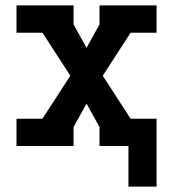

<svg xmlns="http://www.w3.org/2000/svg" viewBox="-20 -540 640 710"><path d="M455 150V0H348V-70L300 -157L252 -70V0H41V-101H137L240 -260L137 -419H41V-520H252V-450L300 -363L348 -450V-520H559V-419H463L360 -260L463 -101H559V150Z"/></svg>

Font: Iosevka HT Extended
Style: Bold
Weight: 700
Width: 7
Monospace: yes
Designer: Belleve Invis
Foundry: Belleve Invis
Version: Version 32.3.0; ttfautohint (v1.8.4)